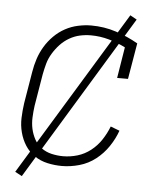

<svg xmlns="http://www.w3.org/2000/svg" viewBox="-49 -621 597 722"><g transform="rotate(5 250.0 -260.0)"><path d="M207 8Q179 8 152 2Q125 -4 103 -19Q81 -34 67 -56Q53 -78 46 -104.5Q39 -131 40 -159Q41 -187 45 -215L65 -335Q69 -360 77 -384.5Q85 -409 98.5 -431.5Q112 -454 131 -473Q150 -492 173 -504.5Q196 -517 221.5 -522.5Q247 -528 271 -528Q320 -528 364.5 -513.5Q409 -499 449 -476L426 -340H385L404 -457Q375 -472 341.5 -481.5Q308 -491 273 -491Q252 -491 231.5 -486.5Q211 -482 192 -471Q173 -460 158 -444Q143 -428 131.5 -409Q120 -390 114.5 -370Q109 -350 105 -329L85 -209Q82 -187 81 -164.5Q80 -142 84.5 -121.5Q89 -101 99 -82.5Q109 -64 126 -51.5Q143 -39 164.5 -34Q186 -29 208 -29Q235 -29 262 -37Q289 -45 312 -63Q335 -81 351 -105.5Q367 -130 377 -156L411 -143Q400 -112 380.5 -83Q361 -54 333.5 -32.5Q306 -11 272.5 -1.5Q239 8 207 8ZM60 59 34 45 414 -579 439 -565Z"/></g></svg>

Font: Iosevka Curly Slab Extralight
Style: Italic
Weight: 200
Italic angle: -9°
Monospace: yes
Designer: Belleve Invis
Foundry: Belleve Invis
Version: Version 22.1.2; ttfautohint (v1.8.4)